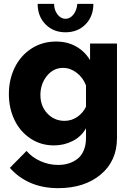

<svg xmlns="http://www.w3.org/2000/svg" viewBox="-20 -750 680 993"><path d="M379.9 -730H462.9Q462.9 -665.5 422.6 -624.3Q382.3 -583 318.8 -583Q255.9 -583 215.3 -624.3Q174.8 -665.5 174.8 -730H259.8Q259.8 -698.2 277.3 -675.5Q294.9 -652.8 318.8 -652.8Q342.3 -652.8 359.6 -674.6Q377 -696.3 379.9 -730ZM25.9 -263.2Q25.9 -339.4 56.6 -401.4Q87.4 -463.4 143.3 -499.3Q199.2 -535.2 270 -535.2Q328.1 -535.2 373 -510Q418 -484.9 445.8 -439V-524.9H585V-36.1Q585 82.5 500.7 152.8Q416.5 223.1 280.8 223.1Q125 223.1 30.8 118.2L117.2 30.8Q146 64 189.5 83.5Q232.9 103 280.8 103Q310.5 103 335.9 95Q361.3 86.9 381.6 70.8Q401.9 54.7 413.3 27.3Q424.8 0 424.8 -36.1V-86.9Q401.4 -44.4 356.7 -21.2Q312 2 258.8 2Q190.9 2 137.2 -33.9Q83.5 -69.8 54.7 -130.1Q25.9 -190.4 25.9 -263.2ZM424.8 -198.2V-308.1Q409.2 -349.1 376.2 -374Q343.3 -398.9 306.2 -398.9Q255.9 -398.9 222.4 -357.2Q189 -315.4 189 -258.8Q189 -201.2 224.9 -163.1Q260.7 -125 314 -125Q349.6 -125 379.2 -145Q408.7 -165 424.8 -198.2Z"/></svg>

Font: Raleway-v4020 ExtraBold
Style: Regular
Weight: 800
Designer: Matt McInerney, Pablo Impallari, Rodrigo Fuenzalida
Foundry: Matt McInerney, Pablo Impallari, Rodrigo Fuenzalida
Version: Version 4.020;PS 004.020;hotconv 1.0.88;makeotf.lib2.5.64775